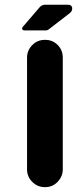

<svg xmlns="http://www.w3.org/2000/svg" viewBox="-20 -770 317 790"><path d="M144 -741.2Q152.8 -750 164.6 -750.5H260.7Q273.9 -750.5 276.9 -738.8Q278.8 -725.6 267.6 -716.3L180.2 -648.9Q174.8 -645.5 171.4 -645H80.6Q73.2 -645 71.5 -650.4Q69.8 -655.8 75.2 -661.1ZM238.3 -73.2Q238.3 -43.9 217.3 -22Q196.3 0 166 0H164.6Q134.3 0 112.8 -21.5Q91.3 -43 91.3 -73.2V-532.7Q91.3 -563 112.8 -584.5Q134.3 -606 164.6 -606H166Q196.3 -606 217.3 -585Q238.3 -564 238.3 -532.7Z"/></svg>

Font: Dyuthi
Style: Regular
Weight: 400
Designer: Hiran Venugopalan, Hussain K H and Suresh P for Sawthanthra Malayalam Computing (SMC)
Version: Version 3.0.0+20221109